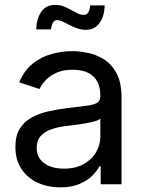

<svg xmlns="http://www.w3.org/2000/svg" viewBox="-20 -765 602 797"><path d="M230 12.7Q178.2 12.7 136 -6.8Q93.8 -26.4 68.8 -64Q43.9 -101.6 43.9 -155.3Q43.9 -202.1 62.5 -231.4Q81.1 -260.7 112.1 -277.6Q143.1 -294.4 180.7 -302.7Q218.3 -311 256.3 -315.9Q305.2 -322.3 335.9 -325.7Q366.7 -329.1 381.6 -337.4Q396.5 -345.7 396.5 -365.7V-368.7Q396.5 -402.8 383.8 -426.5Q371.1 -450.2 345.7 -462.9Q320.3 -475.6 282.2 -475.6Q243.2 -475.6 215.3 -463.4Q187.5 -451.2 170.2 -432.9Q152.8 -414.6 144 -395.5L59.6 -423.3Q80.6 -473.1 116.2 -501.2Q151.9 -529.3 194.8 -541Q237.8 -552.7 279.8 -552.7Q307.1 -552.7 342 -546.1Q377 -539.6 409.4 -520Q441.9 -500.5 463.1 -462.2Q484.4 -423.8 484.4 -359.9V0H397.9V-74.2H392.1Q382.8 -55.2 362.3 -34.9Q341.8 -14.6 309.1 -1Q276.4 12.7 230 12.7ZM245.1 -64.9Q293.9 -64.9 327.6 -84Q361.3 -103 378.9 -133.5Q396.5 -164.1 396.5 -197.3V-272.9Q391.1 -266.6 373 -261.5Q355 -256.3 331.8 -252.4Q308.6 -248.5 286.9 -245.8Q265.1 -243.2 252.4 -241.7Q220.7 -237.8 193.1 -228.3Q165.5 -218.8 148.9 -200.4Q132.3 -182.1 132.3 -150.9Q132.3 -122.6 147 -103.5Q161.6 -84.5 187 -74.7Q212.4 -64.9 245.1 -64.9ZM336.4 -641.1Q318.4 -641.1 301 -647.2Q283.7 -653.3 268.3 -661.4Q252.9 -669.4 240 -675.5Q227.1 -681.6 217.8 -681.6Q205.1 -681.6 199 -669.4Q192.9 -657.2 191.9 -643.1H130.4Q131.8 -687 151.1 -715.8Q170.4 -744.6 209.5 -744.6Q228.5 -744.6 244.6 -738.3Q260.7 -731.9 274.9 -723.9Q289.1 -715.8 302 -709.5Q314.9 -703.1 327.1 -703.1Q339.4 -703.1 345.7 -712.4Q352.1 -721.7 354.5 -742.7H414.6Q413.1 -696.8 392.8 -668.9Q372.6 -641.1 336.4 -641.1Z"/></svg>

Font: Inter Variable
Style: Regular
Weight: 400
Designer: Rasmus Andersson
Foundry: rsms
Version: Version 4.001;git-9221beed3